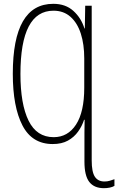

<svg xmlns="http://www.w3.org/2000/svg" viewBox="-20 -744 619 1005"><path d="M256 10Q148 10 97.5 -87.5Q47 -185 47 -358Q47 -724 259 -724Q323 -724 364 -687Q405 -650 422 -595H424L426 -714H460V96Q460 156 476.5 181Q493 206 527 206Q542 206 555 202Q568 198 579 194V229Q569 235 554.5 238Q540 241 524 241Q473 241 447.5 208.5Q422 176 422 102V-50Q422 -87 423 -117H420Q410 -85 389 -55.5Q368 -26 335.5 -8Q303 10 256 10ZM261 -26Q335 -26 378 -92Q421 -158 421 -285V-438Q421 -512 403 -568Q385 -624 349 -656Q313 -688 260 -688Q87 -688 87 -357Q87 -199 129.5 -112.5Q172 -26 261 -26Z"/></svg>

Font: Noto Sans Mono Condensed ExtraLight
Style: Regular
Weight: 200
Width: 3
Designer: Monotype Design Team
Foundry: Monotype Imaging Inc.
Version: Version 2.014; ttfautohint (v1.8.4.7-5d5b)